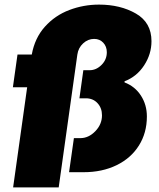

<svg xmlns="http://www.w3.org/2000/svg" viewBox="-20 -748 692 834"><path d="M638 -569Q638 -513 606 -464Q574 -415 521 -395V-390Q566 -373 592 -333Q618 -293 618 -242Q618 -171 583.5 -116Q549 -61 486.5 -30.5Q424 0 343 0H280L301 -148H329Q365 -148 394 -178Q423 -208 423 -247Q423 -279 403.5 -300Q384 -321 353 -321H325L342 -443H369Q398 -443 421 -466Q444 -489 444 -521Q444 -546 428.5 -562.5Q413 -579 389 -579Q362 -579 341 -559.5Q320 -540 316 -511L235 66H37L98 -369H36L56 -511H118Q131 -583 175 -632Q219 -681 281 -704.5Q343 -728 410 -728Q503 -728 570.5 -689Q638 -650 638 -569Z"/></svg>

Font: Chivo Black Italic
Style: Regular
Weight: 900
Italic angle: -8.05°
Designer: Hector Gatti
Foundry: Omnibus-Type
Version: Version 1.007